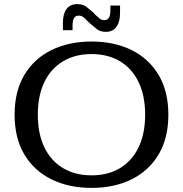

<svg xmlns="http://www.w3.org/2000/svg" viewBox="-20 -899 890 934"><path d="M286 -788Q286 -831 303.5 -855Q321 -879 357 -879Q383 -879 400 -866Q417 -853 433 -839L445 -826Q456 -816 465 -808.5Q474 -801 488 -801Q517 -801 517 -848V-872H564V-836Q564 -793 546.5 -768.5Q529 -744 494 -744Q468 -744 451 -757.5Q434 -771 418 -785L405 -797Q395 -808 385.5 -815.5Q376 -823 362 -823Q333 -823 333 -776V-752H286ZM425 15Q315 15 230.5 -26.5Q146 -68 98.5 -147.5Q51 -227 51 -341Q51 -455 98.5 -534.5Q146 -614 230.5 -655.5Q315 -697 425 -697Q536 -697 620 -655.5Q704 -614 751.5 -534.5Q799 -455 799 -341Q799 -227 751.5 -147.5Q704 -68 620 -26.5Q536 15 425 15ZM425 -46Q505 -46 563.5 -81Q622 -116 654 -182Q686 -248 686 -341Q686 -434 654 -500Q622 -566 563.5 -601Q505 -636 425 -636Q346 -636 287 -601Q228 -566 196 -500Q164 -434 164 -341Q164 -248 196 -182Q228 -116 287 -81Q346 -46 425 -46Z"/></svg>

Font: Montagu Slab 16pt
Style: Regular
Weight: 400
Designer: Florian Karsten
Foundry: Florian Karsten
Version: Version 1.000; ttfautohint (v1.8.3)